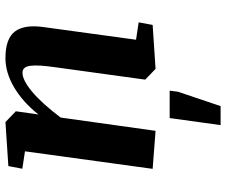

<svg xmlns="http://www.w3.org/2000/svg" viewBox="-82 -498 830 705"><g transform="rotate(-90 332.5 -146.0)"><path d="M592.8 0 431.6 10.7 392.1 -27.3 437.5 -356.9Q446.8 -420.4 442.9 -449.2Q439 -478 417.5 -478Q390.6 -478 348.4 -443.1Q306.2 -408.2 252.9 -337.9L204.1 10.7L64.5 0L128.9 -468.8L64.9 -478.5L74.7 -529.8L236.3 -540.5L275.9 -502.4L264.2 -419.4Q310.1 -477.1 364 -508.8Q418 -540.5 470.7 -540.5Q542.5 -540.5 568.8 -505.9Q595.2 -471.2 585 -399.9L538.6 -61L602.5 -51.3ZM251 62.5H351.6L347.7 92.8L294.9 249.5H225.1Z"/></g></svg>

Font: Noticia Text
Style: Bold Italic
Weight: 700
Italic angle: -8°
Designer: JM Sole
Foundry: JM Sole
Version: Version 1.003